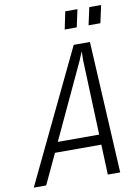

<svg xmlns="http://www.w3.org/2000/svg" viewBox="-139 -930 708 991"><g transform="rotate(-10 215.5 -434.0)"><path d="M338 -158H95L21 0H-44L287 -690H372L409 0H344ZM336 -211 321 -605 322 -648H321L303 -605L119 -211ZM274 -868H338L318 -776H255ZM400 -868H462L442 -776H380Z"/></g></svg>

Font: Decalotype Light Italic
Style: Regular
Weight: 300
Italic angle: -12°
Designer: Alfredo Marco Pradil
Foundry: Alfredo Marco Pradil
Version: Version 1.0